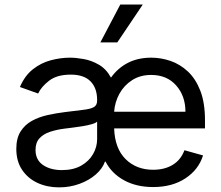

<svg xmlns="http://www.w3.org/2000/svg" viewBox="-20 -804 965 837"><path d="M647.7 11.4Q573.9 11.4 519.9 -18.6Q465.9 -48.7 440.3 -99.4H437.5Q426.8 -68.9 397.5 -43.3Q368.3 -17.8 326.5 -2.5Q284.8 12.8 237.2 12.8Q185.4 12.8 143.1 -6.9Q100.9 -26.6 76 -64.1Q51.1 -101.6 51.1 -154.8Q51.1 -201.7 69.8 -231Q88.4 -260.3 119.1 -277.2Q149.9 -294 187.5 -302.4Q225.1 -310.7 262.8 -315.3Q312.5 -321.7 343.6 -325.3Q374.6 -328.8 389 -337Q403.4 -345.2 403.4 -365.1V-367.9Q403.4 -420.1 374.6 -449.4Q345.9 -478.7 288.4 -478.7Q228.7 -478.7 194.4 -452.4Q160.2 -426.1 146.3 -396.3L66.8 -424.7Q88.1 -474.4 123.8 -502.3Q159.4 -530.2 201.9 -541.4Q244.3 -552.6 285.5 -552.6Q311.4 -552.6 345.2 -546.5Q378.9 -540.5 411 -522Q443.2 -503.6 463.8 -465.6Q492.9 -506.7 536.9 -529.7Q581 -552.6 639.2 -552.6Q681.8 -552.6 723.4 -538.4Q764.9 -524.1 799 -492.4Q833.1 -460.6 853.3 -408.4Q873.6 -356.2 873.6 -279.8V-244.3H477.6Q480.5 -157 527.5 -110.4Q574.6 -63.9 647.7 -63.9Q697.1 -63.9 732.6 -85.2Q768.1 -106.5 784.1 -149.1L865.1 -126.4Q845.9 -64.6 788.4 -26.6Q730.8 11.4 647.7 11.4ZM250 -62.5Q299.7 -62.5 334 -82Q368.3 -101.6 385.8 -132.5Q403.4 -163.4 403.4 -197.4V-274.1Q398.1 -267.8 380.1 -262.6Q362.2 -257.5 339 -253.7Q315.7 -250 293.9 -247.3Q272 -244.7 258.5 -242.9Q225.9 -238.6 197.6 -229.2Q169.4 -219.8 152.2 -201.2Q134.9 -182.5 134.9 -150.6Q134.9 -106.9 167.4 -84.7Q199.9 -62.5 250 -62.5ZM477.6 -316.8H788.4Q788.4 -386 747.9 -431.6Q707.4 -477.3 639.2 -477.3Q591.3 -477.3 556.1 -454.7Q521 -432.2 500.7 -395.6Q480.5 -359 477.6 -316.8ZM417.6 -619.3 504.3 -784.1H602.3L491.5 -619.3Z"/></svg>

Font: Inter Alia
Style: Regular
Weight: 400
Designer: Rasmus Andersson (Latin, Greek, Cyrillic etc.) and Evan from Shavian.info (Shavian, old style figures)
Foundry: Shavian.info
Version: Version 0.001;git-37ab20767